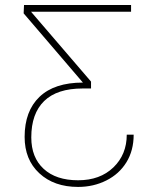

<svg xmlns="http://www.w3.org/2000/svg" viewBox="-20 -548 609 761"><path d="M308.6 -220.7 73.7 -495.1 75.2 -528.3H499.5V-501.5H103L340.8 -224.6V-197.3H307.6Q206.1 -197.3 155 -147.5Q104 -97.7 104 -3.4Q104 76.2 153.1 121.3Q202.1 166.5 289.6 166.5Q376.5 166.5 429.4 115.5Q482.4 64.5 482.4 -14.2H509.8Q509.8 48.3 481.2 95Q452.6 141.6 401.6 167.2Q350.6 192.9 289.6 192.9Q194.3 192.9 136 138.9Q77.6 85 77.6 -5.4Q77.6 -107.9 136.7 -164.3Q195.8 -220.7 308.6 -220.7Z"/></svg>

Font: Roboto Thin
Style: Regular
Weight: 250
Designer: Google
Version: Version 2.134; 2016